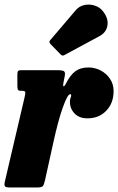

<svg xmlns="http://www.w3.org/2000/svg" viewBox="-37 -831 524 851"><path d="M57.5 -520H219.5Q238 -520 245.8 -515.8Q253.5 -511.5 250 -494L245 -469Q241 -450.5 244.5 -448.5Q248 -446.5 256 -462Q274.5 -498.5 297 -515.2Q319.5 -532 355 -532Q383.5 -532 409 -518.8Q434.5 -505.5 450.5 -481.8Q466.5 -458 466.5 -427.5Q466.5 -374 434 -340.2Q401.5 -306.5 351 -306.5Q313.5 -306.5 293 -328.5Q272.5 -350.5 273 -380Q273 -392.5 275.8 -397.8Q278.5 -403 278.5 -408.5Q278.5 -413.5 274 -413.5Q262.5 -413.5 241.5 -355Q220.5 -296.5 199 -197.5L162 -30Q158 -13 153.2 -6.5Q148.5 0 127 0H9.5Q-10 0 -14.5 -4.5Q-19 -9 -16 -24L72.5 -402Q76.5 -419 74.5 -423.8Q72.5 -428.5 59 -428.5H56.5Q45 -428.5 42.5 -433Q40 -437.5 40 -453V-501.5Q40 -512 43.2 -516Q46.5 -520 57.5 -520ZM419.5 -781Q444.5 -749 439.2 -717.8Q434 -686.5 402.5 -670L248.5 -587Q239.5 -581.5 232 -589.5L186 -636.5Q178 -645.5 186.5 -654L298.5 -785.5Q314 -804 337.2 -808.8Q360.5 -813.5 383 -806.2Q405.5 -799 419.5 -781Z"/></svg>

Font: Besley* Condensed Heavy
Style: Italic
Weight: 800
Width: 3
Italic angle: -13°
Designer: Owen Earl
Foundry: indestructible type*
Version: Version 3.000; ttfautohint (v1.8.3)